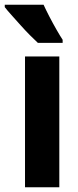

<svg xmlns="http://www.w3.org/2000/svg" viewBox="-49 -786 326 806"><path d="M200 0H56V-549H200ZM134 -766Q143 -746 158 -717Q173 -688 188.5 -661Q204 -634 214 -619V-606H110Q97 -618 77.5 -637.5Q58 -657 37.5 -680Q17 -703 -1 -723Q-19 -743 -29 -756V-766Z"/></svg>

Font: Noto Sans Sinhala ExtraCondensed ExtraBold
Style: Regular
Weight: 800
Width: 2
Designer: Jelle Bosma - Monotype Design Team
Foundry: Monotype Imaging Inc.
Version: Version 2.006; ttfautohint (v1.8.4.7-5d5b)